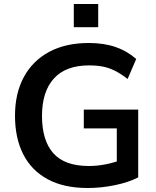

<svg xmlns="http://www.w3.org/2000/svg" viewBox="-20 -930 780 960"><path d="M418 10Q299 10 218 -34Q137 -78 96 -159Q55 -240 55 -351Q55 -463 99 -544.5Q143 -626 225.5 -670.5Q308 -715 424 -715Q501 -715 559 -694.5Q617 -674 661 -635L618 -535Q586 -560 557 -575Q528 -590 497 -596.5Q466 -603 425 -603Q309 -603 249.5 -537.5Q190 -472 190 -350Q190 -228 246.5 -164Q303 -100 424 -100Q465 -100 506.5 -108Q548 -116 588 -131L564 -77V-288H399V-382H671V-43Q622 -18 554 -4Q486 10 418 10ZM349 -794V-910H471V-794Z"/></svg>

Font: Mulish ExtraLight
Style: Bold
Weight: 700
Version: Version 3.603